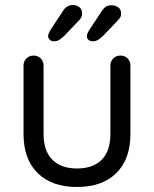

<svg xmlns="http://www.w3.org/2000/svg" viewBox="-20 -739 615 767"><path d="M461 -517Q479 -517 490 -505.5Q501 -494 501 -477V-204Q501 -103 444.5 -47.5Q388 8 287 8Q187 8 130.5 -47.5Q74 -103 74 -204V-477Q74 -494 85.5 -505.5Q97 -517 114 -517Q132 -517 143 -505.5Q154 -494 154 -477V-204Q154 -136 189 -101Q224 -66 287 -66Q352 -66 386.5 -101Q421 -136 421 -204V-477Q421 -494 432.5 -505.5Q444 -517 461 -517ZM194 -574Q185 -574 179 -580Q173 -586 172 -593Q172 -603 181 -618L232 -696Q238 -706 248 -712.5Q258 -719 271 -719Q286 -719 297 -710.5Q308 -702 308 -684Q308 -677 305 -670.5Q302 -664 296 -658L236 -595Q226 -586 217 -580Q208 -574 194 -574ZM349 -574Q340 -574 333.5 -580Q327 -586 327 -593Q327 -604 336 -618L388 -697Q394 -706 402.5 -712Q411 -718 425 -718Q440 -718 452 -710Q464 -702 464 -684Q464 -677 461 -671Q458 -665 451 -658L391 -595Q381 -586 372 -580Q363 -574 349 -574Z"/></svg>

Font: Quicksand Light Medium
Style: Regular
Weight: 500
Version: Version 3.006